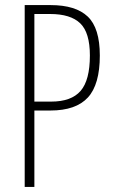

<svg xmlns="http://www.w3.org/2000/svg" viewBox="-20 -734 445 754"><path d="M179 -714Q277 -714 324.5 -669Q372 -624 372 -516Q372 -402 325 -351Q278 -300 178 -300H115V0H77V-714ZM177 -679H115V-335H181Q260 -335 296.5 -377Q333 -419 333 -516Q333 -606 295 -642.5Q257 -679 177 -679Z"/></svg>

Font: Noto Sans Lao Looped ExtraCondensed ExtraLight
Style: Regular
Weight: 200
Width: 2
Designer: Mark Frömberg, Ben Mitchell
Foundry: The Fontpad Ltd
Version: Version 1.002; ttfautohint (v1.8.4.7-5d5b)